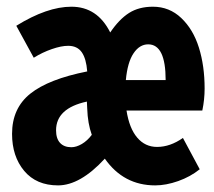

<svg xmlns="http://www.w3.org/2000/svg" viewBox="-20 -543 640 575"><path d="M153.8 12.2Q88.9 12.2 52.5 -31.2Q16.1 -74.7 16.1 -142.1Q16.1 -218.8 70.8 -262.5Q125.5 -306.2 241.2 -329.1Q238.3 -367.2 224.9 -386.5Q211.4 -405.8 184.1 -405.8Q163.6 -405.8 135.3 -396Q106.9 -386.2 81.1 -370.1L28.8 -465.8Q121.1 -522.9 193.8 -522.9Q271.5 -522.9 310.1 -445.8Q336.9 -485.4 366.5 -504.2Q396 -522.9 438 -522.9Q487.3 -522.9 522.9 -489Q558.6 -455.1 575.7 -400.4Q592.8 -345.7 592.8 -277.8Q592.8 -245.1 585.9 -211.9H358.9Q367.2 -158.7 390.9 -130.9Q414.6 -103 450.2 -103Q489.7 -103 527.8 -129.9L578.1 -36.1Q550.3 -13.7 513.7 -0.7Q477.1 12.2 444.8 12.2Q350.1 12.2 293.9 -67.9Q220.2 12.2 153.8 12.2ZM356.9 -303.2H476.1Q476.1 -410.2 423.8 -410.2Q397.9 -410.2 379.9 -383.3Q361.8 -356.4 356.9 -303.2ZM193.8 -102.1Q208.5 -102.1 225.1 -111.8Q241.7 -121.6 254.9 -139.2Q242.7 -172.9 241.2 -217.8L240.2 -238.8Q147.9 -218.8 147.9 -152.8Q147.9 -127.9 159.9 -115Q171.9 -102.1 193.8 -102.1Z"/></svg>

Font: Office Code Pro D Bold
Style: Regular
Weight: 700
Designer: Nathan Rutzky & Paul D. Hunt
Foundry: Adobe Systems Incorporated
Version: Version 1.004;PS 001.004;hotconv 1.0.70;makeotf.lib2.5.58329